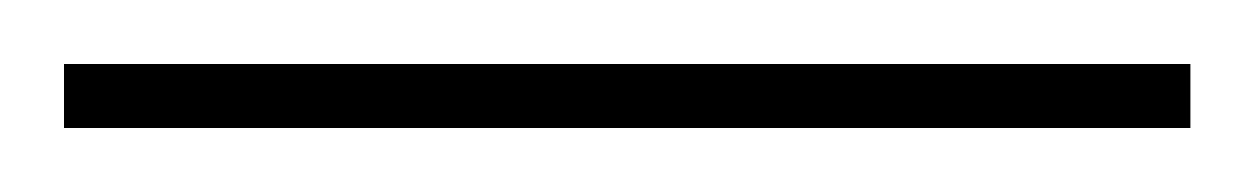

<svg xmlns="http://www.w3.org/2000/svg" viewBox="-20 -6 392 60"><path d="M0 14V34H352V14Z"/></svg>

Font: Sprat Condensed Thin
Style: Regular
Weight: 100
Width: 3
Designer: Ethan Nakache
Foundry: Collletttivo
Version: Version 2.000;Glyphs 3.2 (3217)